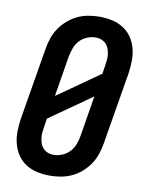

<svg xmlns="http://www.w3.org/2000/svg" viewBox="-85 -804 669 873"><g transform="rotate(10 250.0 -367.5)"><path d="M206 8Q176 8 147.5 2Q119 -4 95.5 -19Q72 -34 56.5 -56.5Q41 -79 33.5 -106.5Q26 -134 26.5 -163.5Q27 -193 31 -222L87 -557Q91 -582 99.5 -607Q108 -632 123 -654Q138 -676 159 -694Q180 -712 203.5 -723Q227 -734 252.5 -738.5Q278 -743 303 -743Q333 -743 361.5 -737Q390 -731 413.5 -716Q437 -701 452.5 -678.5Q468 -656 475.5 -628.5Q483 -601 482.5 -571.5Q482 -542 478 -513L422 -178Q418 -153 409.5 -128Q401 -103 386 -81Q371 -59 350.5 -41Q330 -23 306 -12Q282 -1 256.5 3.5Q231 8 206 8ZM166 -353 361 -490 367 -528Q369 -542 370.5 -555.5Q372 -569 370 -582.5Q368 -596 363.5 -608Q359 -620 350 -629Q341 -638 329 -642.5Q317 -647 303 -647Q284 -647 264 -639Q244 -631 229.5 -615.5Q215 -600 208 -580.5Q201 -561 197 -542ZM206 -88Q225 -88 245 -96Q265 -104 279.5 -119.5Q294 -135 301.5 -154.5Q309 -174 312 -193L343 -382L148 -245L142 -207Q140 -193 138.5 -179.5Q137 -166 139 -152.5Q141 -139 145.5 -127Q150 -115 159 -106Q168 -97 180 -92.5Q192 -88 206 -88Z"/></g></svg>

Font: Iosevka Term Curly
Style: Bold Italic
Weight: 700
Italic angle: -9°
Designer: Belleve Invis
Foundry: Belleve Invis
Version: Version 32.3.0